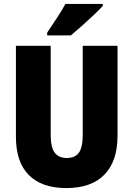

<svg xmlns="http://www.w3.org/2000/svg" viewBox="-20 -947 679 977"><path d="M578 -255Q578 -127 511.5 -58.5Q445 10 317 10Q193 10 127 -56Q61 -122 61 -251V-714H238V-261Q238 -197 258.5 -170Q279 -143 320 -143Q362 -143 381.5 -170Q401 -197 401 -262V-714H578ZM503 -917Q487 -899 458.5 -872Q430 -845 398.5 -817Q367 -789 341 -767H220V-781Q244 -817 269.5 -855.5Q295 -894 313 -927H503Z"/></svg>

Font: Noto Sans Gujarati UI Condensed Black
Style: Regular
Weight: 900
Width: 3
Designer: Jelle Bosma - Monotype Design Team, Universal Thirst
Foundry: Monotype Imaging Inc.
Version: Version 2.106; ttfautohint (v1.8.4.7-5d5b)